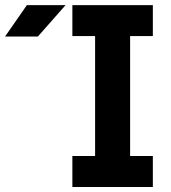

<svg xmlns="http://www.w3.org/2000/svg" viewBox="-20 -743 679 763"><path d="M267.6 -722.7V-599.6H357.9V-123H267.6V0H587.4V-123H497.1V-599.6H587.4V-722.7ZM130.4 -597.7H0L86.9 -722.7H240.7Z"/></svg>

Font: Giphurs
Style: Regular
Weight: 400
Version: Version 2.010